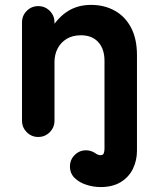

<svg xmlns="http://www.w3.org/2000/svg" viewBox="-20 -550 640 785"><path d="M136.2 10Q108.8 10 89.4 -9.5Q70 -29 70 -56.8V-458.5Q70 -486.2 89.4 -505.6Q108.8 -525 136.2 -525Q164 -525 183.4 -505.6Q202.8 -486.2 202.8 -458.5V-397.5L176 -410.2Q208 -470.5 251 -500.2Q294 -530 352.5 -530Q406.5 -530 449.1 -506.4Q491.8 -482.8 515.9 -436.9Q540 -391 540 -324.5V-56.8H407.2V-302Q407.2 -349.2 382 -377.5Q356.8 -405.8 310.8 -405.8Q276.8 -405.8 252.6 -391.1Q228.5 -376.5 215.6 -351.6Q202.8 -326.8 202.8 -297V-56.8Q202.8 -29 183.4 -9.5Q164 10 136.2 10ZM391.2 214.8Q362 214.8 333.1 205.5Q304.2 196.2 285.1 177.6Q266 159 266 130.2Q266 103.2 285.2 83.9Q304.5 64.5 331.8 64.5Q350.8 64.5 368 75.2Q374.5 80.2 380.4 82.4Q386.2 84.5 391 84.5Q401.8 84.5 404.5 76Q407.2 67.5 407.2 58V-109.2H540V66.5Q540 106 523.5 140Q507 174 473.8 194.4Q440.5 214.8 391.2 214.8Z"/></svg>

Font: National Park
Style: Regular
Weight: 400
Designer: Andrea Herstowski, Ben Hoepner
Version: Version 1.009